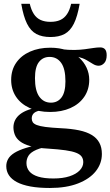

<svg xmlns="http://www.w3.org/2000/svg" viewBox="-20 -700 564 980"><path d="M234.5 259.5Q177.5 259.5 135.5 251.8Q93.5 244 66.2 229.5Q39 215 25.5 194.5Q12 174 12 148Q12 128.5 21.5 111.5Q31 94.5 53.2 80.5Q75.5 66.5 113.2 54.8Q151 43 208 34H247.5L248 44.5Q194.5 52 165.8 64.5Q137 77 126 94Q115 111 115 132Q115 156.5 129.5 174.2Q144 192 174.5 201.5Q205 211 252.5 211Q300.5 211 334.8 199.8Q369 188.5 387 169.5Q405 150.5 405 128Q405 111.5 397 99.8Q389 88 369 80Q349 72 314 67Q279 62 224.5 58.5Q170 55.5 135.2 45.8Q100.5 36 81.8 21.2Q63 6.5 55.8 -12Q48.5 -30.5 48.5 -51Q49.5 -91.5 83.2 -117.5Q117 -143.5 182 -152.5L196.5 -137.5Q167.5 -134.5 154.8 -124Q142 -113.5 142 -95.5Q142 -84.5 147.2 -76.2Q152.5 -68 167.5 -62Q182.5 -56 212.2 -52Q242 -48 292 -45.5Q344.5 -43 383.8 -34.8Q423 -26.5 448.8 -10.8Q474.5 5 487.2 28.8Q500 52.5 500 86Q500 134.5 469 173.8Q438 213 378.5 236.2Q319 259.5 234.5 259.5ZM236 -128.5Q175.5 -128.5 130.5 -149.2Q85.5 -170 61.2 -207Q37 -244 37 -292Q37 -342.5 62.5 -379.5Q88 -416.5 133.2 -436.5Q178.5 -456.5 236.5 -456.5Q284 -456.5 320.8 -443.2Q357.5 -430 383 -406.8Q408.5 -383.5 422 -354.2Q435.5 -325 435.5 -293Q435.5 -243 410 -205.8Q384.5 -168.5 339.5 -148.5Q294.5 -128.5 236 -128.5ZM240 -176Q274 -176 294 -202.5Q314 -229 314 -285Q314 -349 292.2 -379.2Q270.5 -409.5 233 -409.5Q199 -409.5 178.8 -383.5Q158.5 -357.5 158.5 -301Q158.5 -237.5 180.5 -206.8Q202.5 -176 240 -176ZM305.5 -415.5 292 -449Q330 -444.5 359.8 -445Q389.5 -445.5 413.2 -448.8Q437 -452 456.2 -455Q475.5 -458 491.5 -458Q507.5 -458 516 -448.5Q524.5 -439 524.5 -418Q524.5 -391.5 512 -378Q499.5 -364.5 483.5 -364.5Q469 -364.5 455 -373.2Q441 -382 422.5 -392.8Q404 -403.5 376.2 -410.8Q348.5 -418 305.5 -415.5ZM237.5 -588.5Q267 -588.5 287.8 -598Q308.5 -607.5 322.2 -628Q336 -648.5 343 -680.5H386.5Q375.5 -616 357 -579Q338.5 -542 309.5 -526.5Q280.5 -511 237.5 -511Q194.5 -511 165.5 -526.5Q136.5 -542 118 -579Q99.5 -616 88.5 -680.5H132Q139.5 -648.5 153 -628Q166.5 -607.5 187.5 -598Q208.5 -588.5 237.5 -588.5Z"/></svg>

Font: Newsreader 16pt SemiBold
Style: Regular
Weight: 600
Designer: Hugues Gentile
Foundry: Production Type
Version: Version 1.003